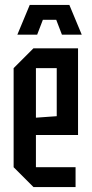

<svg xmlns="http://www.w3.org/2000/svg" viewBox="-20 -755 370 775"><path d="M35 -80V-480L115 -560H295V-210H125V-80H285V0H115ZM125 -280 209 -286V-480H125ZM130 -615H50L100 -735H260L310 -615H230L207 -675H153Z"/></svg>

Font: Tektur Condensed
Style: Regular
Weight: 400
Width: 3
Designer: Adam Jagosz
Foundry: Adam Jagosz
Version: Version 1.005;gftools[0.9.30]